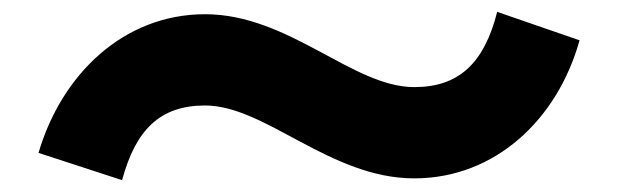

<svg xmlns="http://www.w3.org/2000/svg" viewBox="-20 -538 1045 324"><path d="M45 -280 186 -234C209 -319 250 -360 326 -360C428 -360 537 -237 679 -237C816 -237 921 -337 958 -470L819 -518C797 -431 754 -391 679 -391C575 -391 468 -514 326 -514C189 -514 84 -413 45 -280Z"/></svg>

Font: LT Wave UI Medium
Style: Regular
Weight: 500
Designer: Daniel Lyons
Foundry: New Value
Version: Version 2.5 (Glyphs App)